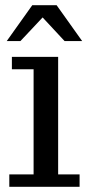

<svg xmlns="http://www.w3.org/2000/svg" viewBox="-20 -723 345 743"><path d="M16 0V-48H110V-455H26V-503H205V-48H288V0ZM6 -564 105 -703H199L298 -564H230L124 -678H166L59 -564Z"/></svg>

Font: Montagu Slab
Style: Regular
Weight: 400
Version: Version 1.000